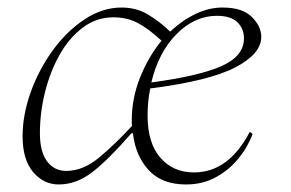

<svg xmlns="http://www.w3.org/2000/svg" viewBox="-20 -480 772 510"><path d="M136 10Q96 10 68 -23Q40 -56 40 -118Q40 -175 61.5 -235Q83 -295 120 -346Q157 -397 204.5 -428.5Q252 -460 303 -460Q342 -460 373 -441.5Q404 -423 432 -396Q464 -426 499.5 -443Q535 -460 571 -460Q624 -460 649 -435Q674 -410 674 -382Q674 -337 605 -301Q536 -265 379 -245Q372 -210 372 -173Q372 -100 406 -61Q440 -22 495 -22Q542 -22 579 -49.5Q616 -77 643 -129H645L651 -124Q638 -89 613 -58.5Q588 -28 553 -9Q518 10 474 10Q410 10 375 -28Q340 -66 333 -126H329Q271 -59 227.5 -24.5Q184 10 136 10ZM556 -438Q497 -438 449 -389.5Q401 -341 382 -261Q509 -278 568.5 -304.5Q628 -331 628 -378Q628 -404 610.5 -421Q593 -438 556 -438ZM156 -26Q201 -26 244.5 -62.5Q288 -99 331 -146Q330 -149 330 -152.5Q330 -156 330 -160Q330 -219 352 -274Q374 -329 409 -372Q373 -405 345 -419.5Q317 -434 281 -434Q237 -434 201 -407.5Q165 -381 139.5 -336.5Q114 -292 100 -237Q86 -182 86 -126Q86 -77 105 -51.5Q124 -26 156 -26Z"/></svg>

Font: Spectral ExtraLight
Style: Italic
Weight: 275
Italic angle: -10°
Designer: Jean-Baptiste Levee
Foundry: Production Type
Version: Version 2.001